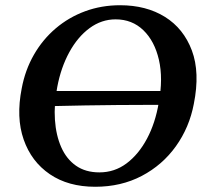

<svg xmlns="http://www.w3.org/2000/svg" viewBox="-20 -705 781 734"><path d="M344 9Q241 9 170.5 -39Q100 -87 70.5 -171.5Q41 -256 63 -367Q76 -437 109.5 -495.5Q143 -554 193 -596.5Q243 -639 305.5 -662Q368 -685 439 -685Q539 -685 610.5 -640.5Q682 -596 713.5 -512Q745 -428 721 -308Q704 -218 652.5 -146Q601 -74 522 -32.5Q443 9 344 9ZM360 -46Q418 -46 464 -80.5Q510 -115 542 -175Q574 -235 587 -313Q604 -405 587.5 -476.5Q571 -548 528 -589.5Q485 -631 422 -631Q368 -631 322.5 -597.5Q277 -564 245 -505.5Q213 -447 199 -373Q186 -306 190 -247Q194 -188 214 -142.5Q234 -97 270.5 -71.5Q307 -46 360 -46ZM162 -299V-357H628V-304Q580 -304 531 -304Q482 -304 427 -303.5Q372 -303 306.5 -302Q241 -301 162 -299Z"/></svg>

Font: Vollkorn SemiBold
Style: Italic
Weight: 600
Italic angle: -11°
Designer: Friedrich Althausen
Foundry: Friedrich Althausen
Version: Version 5.000